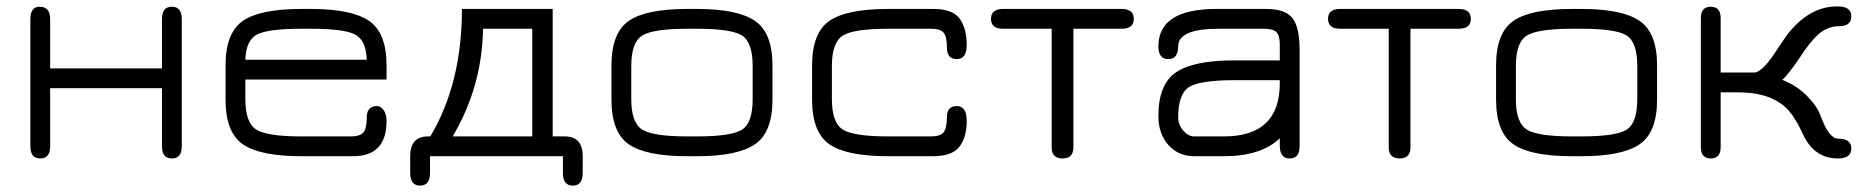

<svg xmlns="http://www.w3.org/2000/svg" viewBox="-20 -489 5854 601"><path d="M137 -213V-31Q137 7 106 7Q75 7 75 -31V-429Q75 -468 104 -468Q137 -468 137 -429V-275H487V-429Q487 -468 518 -468Q549 -468 549 -429V-31Q549 7 518 7Q487 7 487 -31V-213Z M1190 -284V-240H748V-179Q748 -105 782 -83.5Q816 -62 924 -62H1078Q1107 -62 1117.5 -74.5Q1128 -87 1128 -122Q1128 -150 1150 -156Q1173 -162 1185 -137Q1190 -126 1190 -110Q1190 0 1085 0H924Q794 0 740 -37.5Q686 -75 686 -177V-284Q686 -386 740 -423.5Q794 -461 924 -461H953Q1081 -461 1135.5 -423.5Q1190 -386 1190 -284ZM953 -399H924Q819 -399 784.5 -381Q750 -363 748 -302H1128Q1126 -363 1091.5 -381Q1057 -399 953 -399Z M1326 0V52Q1326 92 1295 92Q1264 92 1264 52V0Q1264 -62 1320 -62H1327Q1426 -228 1426 -461H1710V-62H1748Q1804 -62 1804 0V52Q1804 92 1773 92Q1742 92 1742 52V0ZM1397 -62H1646V-399H1492Q1489 -217 1397 -62Z M2161 0H2132Q2002 0 1948 -37.5Q1894 -75 1894 -177V-284Q1894 -386 1948 -423.5Q2002 -461 2132 -461H2161Q2289 -461 2343.5 -423.5Q2398 -386 2398 -284V-177Q2398 -75 2343.5 -37.5Q2289 0 2161 0ZM2132 -62H2161Q2269 -62 2302.5 -83Q2336 -104 2336 -179V-282Q2336 -357 2302.5 -378Q2269 -399 2161 -399H2132Q2024 -399 1990 -377.5Q1956 -356 1956 -282V-179Q1956 -105 1990 -83.5Q2024 -62 2132 -62Z M2901 0H2760Q2630 0 2576 -37.5Q2522 -75 2522 -177V-284Q2522 -386 2576 -423.5Q2630 -461 2760 -461H2901Q2962 -461 2984 -430.5Q3006 -400 3006 -348Q3006 -304 2975 -304Q2944 -304 2944 -340Q2944 -375 2933.5 -387Q2923 -399 2894 -399H2760Q2652 -399 2618 -377.5Q2584 -356 2584 -282V-179Q2584 -105 2618 -83.5Q2652 -62 2760 -62H2894Q2923 -62 2933.5 -74.5Q2944 -87 2944 -122Q2944 -157 2975 -157Q3006 -157 3006 -111Q3006 -59 2983 -29.5Q2960 0 2901 0Z M3120 -461H3491Q3529 -461 3529 -430Q3529 -399 3491 -399H3340V-28Q3340 7 3306 7Q3272 7 3272 -28V-399H3120Q3082 -399 3082 -430Q3082 -461 3120 -461Z M3844 -300H3986V-350Q3986 -378 3975.5 -388.5Q3965 -399 3936 -399H3795Q3668 -399 3668 -344Q3668 -304 3637 -304Q3606 -304 3606 -344Q3606 -461 3788 -461H3943Q4003 -461 4025.5 -432.5Q4048 -404 4048 -333V-31Q4048 7 4017 7Q3986 7 3986 -33V-56Q3927 0 3811 0H3718Q3669 0 3637.5 -35Q3606 -70 3606 -126Q3606 -225 3661 -262.5Q3716 -300 3844 -300ZM3986 -238H3844Q3736 -238 3702 -216.5Q3668 -195 3668 -121Q3668 -98 3684 -80Q3700 -62 3718 -62H3811Q3986 -62 3986 -228Z M4175 -461H4546Q4584 -461 4584 -430Q4584 -399 4546 -399H4395V-28Q4395 7 4361 7Q4327 7 4327 -28V-399H4175Q4137 -399 4137 -430Q4137 -461 4175 -461Z M4930 0H4901Q4771 0 4717 -37.5Q4663 -75 4663 -177V-284Q4663 -386 4717 -423.5Q4771 -461 4901 -461H4930Q5058 -461 5112.5 -423.5Q5167 -386 5167 -284V-177Q5167 -75 5112.5 -37.5Q5058 0 4930 0ZM4901 -62H4930Q5038 -62 5071.5 -83Q5105 -104 5105 -179V-282Q5105 -357 5071.5 -378Q5038 -399 4930 -399H4901Q4793 -399 4759 -377.5Q4725 -356 4725 -282V-179Q4725 -105 4759 -83.5Q4793 -62 4901 -62Z M5366 -432V-262H5471Q5497 -262 5544 -336Q5562 -363 5572.5 -378Q5583 -393 5604.5 -414Q5626 -435 5650 -448Q5687 -469 5732 -469Q5775 -469 5775 -438Q5775 -407 5737 -407Q5701 -407 5673 -382.5Q5645 -358 5612 -306Q5577 -255 5559 -239Q5603 -222 5635.5 -189.5Q5668 -157 5679 -126Q5705 -55 5734 -55Q5775 -55 5775 -24Q5775 7 5733 7Q5660 7 5625 -66Q5624 -68 5618 -80.5Q5612 -93 5610 -96.5Q5608 -100 5601.5 -111Q5595 -122 5591.5 -127Q5588 -132 5580.5 -141Q5573 -150 5566.5 -155.5Q5560 -161 5550.5 -167.5Q5541 -174 5530 -179Q5487 -200 5417 -200H5366V-28Q5366 7 5335 7Q5304 7 5304 -29V-432Q5304 -468 5335 -468Q5366 -468 5366 -432Z"/></svg>

Font: Jura Medium
Style: Regular
Weight: 500
Designer: Daniel Johnson, Alexei Vanyashin
Foundry: Daniel Johnson
Version: Version 5.103